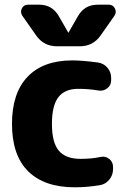

<svg xmlns="http://www.w3.org/2000/svg" viewBox="-20 -787 574 817"><path d="M298 10Q169 10 100 -58Q31 -126 31 -260Q31 -391 97.5 -460.5Q164 -530 288 -530Q329 -530 397 -521Q422 -517 437.5 -498.5Q453 -480 453 -455V-445Q453 -424 436 -411Q419 -398 398 -402Q357 -409 313 -409Q256 -409 228.5 -373.5Q201 -338 201 -260Q201 -180 230.5 -145.5Q260 -111 323 -111Q370 -111 407 -119Q428 -124 444.5 -111Q461 -98 461 -77V-67Q461 -42 445 -22.5Q429 -3 405 1Q350 10 298 10ZM395 -767H443Q461 -767 469 -751Q477 -735 467 -720L408 -636Q376 -590 319 -590H223Q166 -590 134 -636L75 -720Q65 -735 73 -751Q81 -767 99 -767H147Q203 -767 231 -717L270 -649Q270 -648 271 -648Q272 -648 272 -649L311 -717Q339 -767 395 -767Z"/></svg>

Font: Rounded Mplus 1c ExtraBold
Style: Regular
Weight: 800
Version: Version 1.059.20150529